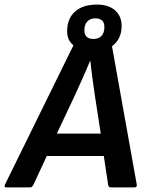

<svg xmlns="http://www.w3.org/2000/svg" viewBox="-50 -819 645 839"><path d="M-22.4 0Q-27.7 0 -29.4 -3.2Q-31 -6.4 -28.7 -11.7L270.9 -621Q257.6 -631.6 250.5 -646.7Q243.4 -661.9 243.4 -681.8Q243.4 -737.6 277.6 -768.3Q311.8 -799 374 -799Q424.1 -799 452.8 -773.8Q481.5 -748.6 481.5 -705.8Q481.5 -676.2 470.6 -654Q459.6 -631.9 439.4 -616.9L547.6 -12.4Q548.9 -6.7 545.9 -3.3Q542.9 0 537.2 0H434.2Q424.5 0 422.5 -11.7L403.6 -137.3H154.5L96.1 -11.7Q93.7 -6.7 90.1 -3.3Q86.4 0 80.7 0ZM198.4 -235.2H390.3L364.4 -402.8Q359.1 -438.8 354 -476.6Q348.8 -514.4 345.2 -551.4H342.9Q327.6 -514.1 311.1 -477.4Q294.6 -440.7 277.3 -402.7ZM358.6 -648.8Q381.6 -648.8 393.9 -662.6Q406.2 -676.4 406.2 -700.8Q406.2 -738.8 366.3 -738.8Q344.3 -738.8 331.5 -725Q318.7 -711.1 318.7 -686.8Q318.7 -648.8 358.6 -648.8Z"/></svg>

Font: Sofia Sans Hairline
Style: Italic
Weight: 1
Italic angle: -9°
Designer: Botio Nikoltchev, Ani Petrova
Foundry: lettersoup
Version: Version 4.102